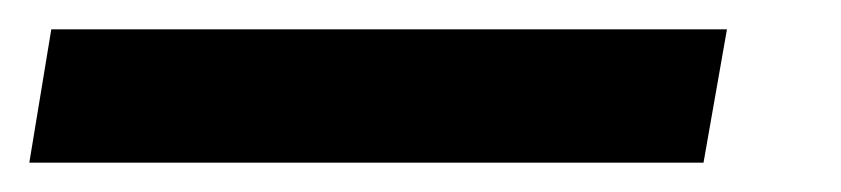

<svg xmlns="http://www.w3.org/2000/svg" viewBox="-93 44 574 131"><path d="M-73 155 -58 64H403L387 155Z"/></svg>

Font: Archivo SemiCondensed
Style: Bold Italic
Weight: 700
Width: 4
Italic angle: -10°
Designer: Hector Gatti
Foundry: Omnibus-Type
Version: Version 2.001